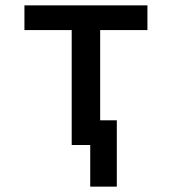

<svg xmlns="http://www.w3.org/2000/svg" viewBox="-20 -540 640 715"><path d="M316 155V0H247V-428H71V-520H529V-428H353V-92H415V155Z"/></svg>

Font: Zed Mono Semibold Extended
Style: Regular
Weight: 600
Width: 7
Monospace: yes
Designer: Belleve Invis
Foundry: Belleve Invis
Version: Version 1.0.0; ttfautohint (v1.8.4)